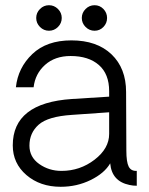

<svg xmlns="http://www.w3.org/2000/svg" viewBox="-20 -713 573 737"><path d="M202.5 -609.5Q188 -595 168 -595Q148 -595 133.5 -609.5Q119 -624 119 -644Q119 -664 133.5 -678.5Q148 -693 168 -693Q188 -693 202.5 -678.5Q217 -664 217 -644Q217 -624 202.5 -609.5ZM377 -609.5Q363 -595 343 -595Q323 -595 308.5 -609.5Q294 -624 294 -644Q294 -664 308.5 -678.5Q323 -693 343 -693Q363 -693 377 -678.5Q391 -664 391 -644Q391 -624 377 -609.5ZM213 4Q134 4 81.5 -41Q29 -86 29 -155Q29 -318 256 -333L399 -342V-363Q399 -429 359.5 -463.5Q320 -498 251 -498Q191 -498 153 -464Q115 -430 109 -378H41Q49 -453 104 -505.5Q159 -558 254 -558Q352 -558 408 -504.5Q464 -451 464 -360L465 -135Q465 -91 474 -73.5Q483 -56 505 -57V0Q490 0 477 -3Q409 -17 403 -86Q381 -48 328 -22Q275 4 213 4ZM216 -57Q287 -57 343 -100Q399 -143 399 -199V-282L256 -272Q164 -266 128.5 -234.5Q93 -203 93 -154Q93 -110 130.5 -83.5Q168 -57 216 -57Z"/></svg>

Font: Oakes Grotesk Light
Style: Regular
Weight: 300
Designer: Samuel Oakes
Foundry: Samuel Oakes
Version: Version 1.000;PS 001.000;hotconv 1.0.88;makeotf.lib2.5.64775